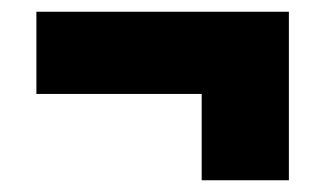

<svg xmlns="http://www.w3.org/2000/svg" viewBox="-20 -399 552 327"><path d="M472 -328V-92H323.5V-328ZM472 -239H42V-379H472Z"/></svg>

Font: Anek Kannada Medium ExtraBold
Style: Regular
Weight: 800
Version: Version 1.003